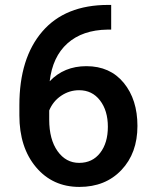

<svg xmlns="http://www.w3.org/2000/svg" viewBox="-20 -734 608 764"><path d="M422.4 -714.4V-616.2H407.7Q308.1 -614.7 248.5 -561.5Q189 -508.3 177.7 -410.6Q234.9 -470.7 323.7 -470.7Q418 -470.7 472.4 -404.3Q526.9 -337.9 526.9 -232.9Q526.9 -124.5 463.1 -57.4Q399.4 9.8 295.9 9.8Q189.5 9.8 123.3 -68.8Q57.1 -147.5 57.1 -274.9V-315.4Q57.1 -502.4 148.2 -608.4Q239.3 -714.4 410.2 -714.4ZM294.9 -375Q255.9 -375 223.4 -353Q190.9 -331.1 175.8 -294.4V-258.3Q175.8 -179.2 209 -132.6Q242.2 -85.9 294.9 -85.9Q347.7 -85.9 378.4 -125.5Q409.2 -165 409.2 -229.5Q409.2 -293.9 377.9 -334.5Q346.7 -375 294.9 -375Z"/></svg>

Font: Roboto Medium
Style: Regular
Weight: 500
Designer: Google
Version: Version 2.134; 2016; ttfautohint (v1.6)